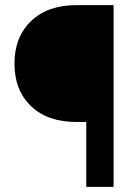

<svg xmlns="http://www.w3.org/2000/svg" viewBox="-20 -731 530 751"><path d="M317.4 0V-253.9H278.3Q166 -253.9 101.3 -315.9Q36.6 -377.9 36.6 -482.4Q36.6 -586.4 101.6 -648.7Q166.5 -710.9 278.8 -710.9H424.3V0Z"/></svg>

Font: Shabnam FD
Style: Bold-FD
Weight: 700
Foundry: DejaVu fonts team - Redesigned by Saber Rastikerdar - Based on Vazir font
Version: Version 5.0.1